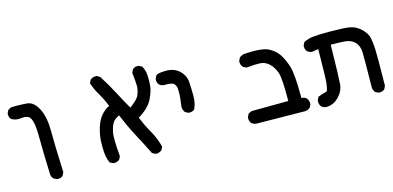

<svg xmlns="http://www.w3.org/2000/svg" viewBox="-60 -811 2620 1279"><g transform="rotate(-15 1250.0 -171.0)"><path d="M207.5 122.6 188 112.8 187 112.3 186 111.3Q180.2 105 176.5 97.2Q172.9 89.4 171.9 80.6V80.1Q168.9 -0.5 167.5 -62Q166 -123.5 166 -166Q166 -183.1 165.5 -198Q165 -212.9 164.3 -225.8Q163.6 -238.8 162.4 -249.8Q161.1 -260.7 159.7 -269.8Q158.2 -278.8 156.2 -285.6Q147.5 -318.8 130.4 -326.7Q112.3 -335 79.6 -331.1Q43.5 -327.1 16.6 -343.8L15.6 -344.2L15.1 -344.7Q2 -360.4 3.9 -384.3V-385.3L4.4 -386.2L14.2 -405.8L15.1 -407.7L17.1 -408.7L36.6 -418.5L37.6 -418.9H39.1Q60.1 -419.4 79.1 -419.2Q98.1 -418.9 114.7 -418.2Q131.3 -417.5 146 -416Q169.4 -414.1 188.7 -397.7Q208 -381.3 223.1 -351.6Q252.9 -293.5 252.9 -196.3Q252.9 -100.6 260.7 87.9V89.4L260.3 90.3L250.5 109.9L250 111.3L249 111.8Q241.2 118.7 231.2 121.3Q221.2 124 209.5 123H208.5Z M895 130.9Q877.4 128.4 864.3 117.7L863.3 117.2L862.8 115.7Q825.7 40.5 786.1 -33.2Q767.1 -69.3 750 -106.2Q732.9 -143.1 717.3 -180.7Q702.6 -173.8 691.9 -166Q681.2 -158.2 674.8 -149.4Q659.7 -129.4 650.4 -86.4Q645.5 -66.4 646 -23.7Q646.5 19 652.3 81.5V83L651.9 84.5L642.1 104L641.1 105.5L640.1 106.4Q623 119.1 599.1 117.2H598.1L597.2 116.7L577.6 106.9L575.7 106L574.7 104Q569.8 93.3 566.4 82Q563 70.8 560.8 59.1Q558.6 47.4 557.6 35.2Q554.7 -1 556.6 -46.4Q558.6 -91.8 574.7 -141.6Q590.3 -191.4 619.6 -221.7Q646 -249 669.9 -258.3Q660.6 -283.2 650.1 -304.9Q639.6 -326.7 627.9 -346.7Q614.7 -367.7 604.5 -389.6Q594.2 -411.6 586.4 -434.6L585.4 -437L586.4 -439L596.2 -458.5L596.7 -460L597.7 -460.4Q615.2 -474.6 639.2 -472.7H640.6L641.6 -472.2L661.1 -461.4L662.1 -460.4L663.1 -459.5Q702.1 -398.4 736.3 -334Q768.1 -272.5 803.7 -210.9Q857.9 -252 867.7 -273.9Q870.1 -279.8 872.3 -285.6Q874.5 -291.5 876.5 -297.6Q878.4 -303.7 879.6 -309.6Q880.9 -315.4 881.8 -321.3Q883.3 -329.1 883.1 -343.3Q882.8 -357.4 881.1 -379.6Q879.4 -401.9 876 -430.2V-431.6L876.5 -433.1L886.2 -452.6L886.7 -453.6L887.7 -454.6Q895.5 -461.9 905.5 -464.6Q915.5 -467.3 927.7 -465.8H928.7L929.2 -465.3L948.7 -455.6L950.7 -454.6L951.7 -453.1Q967.8 -422.4 969.7 -388.2Q970.7 -371.1 970.5 -353.8Q970.2 -336.4 968.8 -318.8Q967.8 -309.6 965.8 -299.3Q963.9 -289.1 960.2 -278.1Q956.5 -267.1 951.7 -254.9Q946.8 -242.7 940.4 -229.5Q915.5 -177.2 840.3 -131.3Q864.7 -71.8 893.6 -21.5Q924.3 31.7 940.4 92.3L940.9 94.2L939.9 96.2L930.2 115.7L929.2 117.2L928.2 118.2Q913.6 128.9 896 130.9H895.5Z M1168.5 -77.6 1148.9 -87.4 1147.5 -88.4 1146.5 -89.4Q1133.8 -106.4 1133.8 -127.9V-128.4V-128.9Q1137.7 -155.8 1140.6 -184.1Q1143.6 -211.9 1142.6 -242.2Q1142.6 -246.6 1142.1 -251.2Q1141.6 -255.9 1140.6 -259.8Q1139.6 -263.7 1138.4 -267.1Q1137.2 -270.5 1135.5 -273.7Q1133.8 -276.9 1132.1 -279.8Q1130.4 -282.7 1127.9 -285.2Q1114.7 -299.8 1058.6 -297.9H1058.1Q1040.5 -300.3 1027.3 -311L1026.9 -311.5Q1013.7 -327.1 1015.6 -351.1V-352.1L1016.1 -353L1025.9 -372.6L1026.4 -374L1027.3 -374.5Q1029.8 -376.5 1032.7 -377.9Q1035.6 -379.4 1039.3 -380.6Q1043 -381.8 1047.6 -382.8Q1052.2 -383.8 1057.4 -384.5Q1062.5 -385.3 1068.8 -385.7Q1075.2 -386.2 1081.8 -386.5Q1088.4 -386.7 1096.2 -386.7Q1123.5 -387.2 1146.5 -378.9Q1169.4 -370.6 1187.5 -354Q1223.6 -319.8 1226.6 -271Q1229.5 -223.6 1229.5 -176.8Q1229.5 -128.4 1211.4 -90.3L1210.9 -89.4L1210 -88.4Q1202.1 -81.5 1192.1 -78.9Q1182.1 -76.2 1170.4 -77.1H1169.4Z M1922.9 113.3 1585.9 109.4H1585.4Q1567.9 106.9 1554.7 96.2L1554.2 95.7Q1541 80.1 1543 55.2V54.2L1543.5 53.2L1553.2 33.7L1554.2 31.7L1556.2 30.8L1575.7 21L1576.7 20.5H1578.1L1831.1 18.6Q1832.5 -129.9 1819.8 -173.3Q1806.2 -216.8 1778.3 -243.7Q1750.5 -270.5 1716.8 -272.5Q1681.6 -274.4 1621.6 -268.6H1620.1L1618.7 -269L1599.1 -278.8L1598.1 -279.3L1597.2 -280.3Q1589.4 -289.1 1586.2 -299.6Q1583 -310.1 1584 -321.8V-322.8L1584.5 -323.7L1594.2 -343.3L1594.7 -344.7L1595.7 -345.2Q1602.1 -350.6 1609.6 -354.2Q1617.2 -357.9 1625.5 -360.4H1626H1626.5Q1752.4 -368.2 1796.6 -345Q1840.8 -321.8 1864.3 -285.2Q1887.2 -249.5 1903.8 -197.3Q1920.4 -145.5 1920.9 22Q1940.9 22.5 1954.1 33.7L1954.6 34.2Q1969.7 51.8 1967.8 76.7V77.6L1967.3 78.6L1957.5 98.1L1956.5 99.6L1955.6 100.6Q1940.9 111.3 1923.3 113.3Z M2064 123Q2046.4 120.6 2033.2 109.9L2032.7 109.4L2032.2 108.9Q2019.5 91.8 2021.5 67.9V66.9L2022 65.9L2031.7 45.4L2032.7 43L2035.2 42.5Q2043 39.6 2049.8 37.1Q2056.6 34.7 2062.7 32.7Q2068.8 30.8 2073.7 29.5Q2078.6 28.3 2083 27.3Q2085.9 26.9 2088.6 25.6Q2091.3 24.4 2093.3 22.9Q2095.2 21.5 2096.7 19Q2098.1 16.6 2099.1 13.7Q2101.1 6.8 2103.3 -4.4Q2105.5 -15.6 2107.4 -30.8Q2111.3 -61.5 2113.3 -263.7L2069.3 -256.8H2068.4H2067.9Q2050.3 -259.3 2037.1 -270L2036.6 -270.5Q2023.4 -286.1 2025.4 -310.1V-311L2025.9 -312L2035.6 -331.5L2036.6 -333.5L2038.6 -334.5Q2068.8 -348.6 2102.1 -352.5Q2134.3 -356.4 2217.3 -356.4Q2300.3 -356.4 2346.7 -350.6Q2394 -344.2 2428.7 -311Q2440.4 -299.8 2448.7 -289.1Q2457 -278.3 2462.6 -267.3Q2468.3 -256.3 2470.7 -245.6Q2477.5 -214.8 2480 -166Q2482.4 -117.2 2479.5 85.9V87.4L2479 88.4L2469.2 107.9L2468.8 109.4L2467.8 109.9Q2452.1 123 2428.2 121.1H2427.2L2426.3 120.6L2406.7 110.8L2405.3 110.4L2404.8 109.4Q2394 96.2 2391.6 78.6V78.1Q2393.1 -19.5 2393.3 -80.6Q2393.6 -141.6 2393.1 -165.5Q2392.6 -188.5 2385.7 -206.5Q2378.9 -224.6 2365.7 -238.3Q2340.3 -264.6 2293.5 -267.6Q2271 -269 2247.6 -269.8Q2224.1 -270.5 2201.2 -270.5Q2197.3 -43.5 2193.4 0.5Q2189.5 46.4 2152.8 84.5Q2134.3 103.5 2112.1 113.3Q2089.8 123 2064.5 123Z"/></g></svg>

Font: NaikaiFont
Style: SemiBold
Weight: 600
Version: Version 1.89